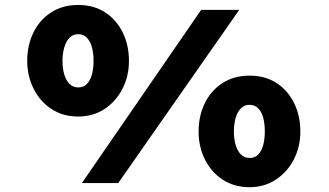

<svg xmlns="http://www.w3.org/2000/svg" viewBox="-20 -740 1328 776"><path d="M310.9 0 792.9 -700H946.8L457.8 0ZM296 -269Q234.2 -269 188.1 -299.4Q141.9 -329.7 115.9 -381.2Q90 -432.6 90 -493.7Q90 -557.5 115.1 -608.6Q140.2 -659.8 186.5 -689.8Q232.9 -719.9 296.4 -719.9Q359.3 -719.9 405.2 -689.8Q451 -659.8 476.1 -608.6Q501.2 -557.5 501.2 -493.7Q501.2 -432 474.8 -380.9Q448.5 -329.7 402.4 -299.4Q356.3 -269 296 -269ZM296.4 -386.6Q318.2 -386.6 332 -401.5Q345.8 -416.4 352 -440.8Q358.2 -465.2 358.2 -493.7Q358.2 -524.9 351.5 -549Q344.8 -573.1 331.3 -587.5Q317.8 -601.9 296 -601.9Q274.6 -601.9 260.6 -587Q246.6 -572.1 239.6 -547.8Q232.6 -523.4 232.6 -493.7Q232.6 -463.6 239.8 -439Q247 -414.4 261.3 -400.5Q275.6 -386.6 296.4 -386.6ZM988.1 16.6Q926.4 16.6 880.2 -13.8Q834 -44.1 808.4 -95.3Q782.7 -146.4 782.7 -208.2Q782.7 -271.9 807.8 -323Q832.9 -374.2 879.3 -404.3Q925.6 -434.3 989.1 -434.3Q1052 -434.3 1097.9 -404.3Q1143.8 -374.2 1168.8 -323Q1193.9 -271.9 1193.9 -208.2Q1193.9 -146.4 1167.5 -95.5Q1141.2 -44.6 1094.8 -14Q1048.4 16.6 988.1 16.6ZM989.1 -101.6Q1010.9 -101.6 1024.4 -116.2Q1037.9 -130.8 1044.1 -154.9Q1050.3 -179.1 1050.3 -208.2Q1050.3 -239.3 1043.9 -263.7Q1037.5 -288.1 1023.7 -302.2Q1009.9 -316.4 988.1 -316.4Q967.3 -316.4 953 -301.4Q938.7 -286.5 932 -261.9Q925.3 -237.3 925.3 -208.2Q925.3 -178.1 932.5 -153.7Q939.7 -129.4 954 -115.5Q968.3 -101.6 989.1 -101.6Z"/></svg>

Font: Lexend Zetta
Style: Regular
Weight: 400
Designer: Bonnie Shaver-Troup, Thomas Jockin
Foundry: Lexend
Version: Version 1.007